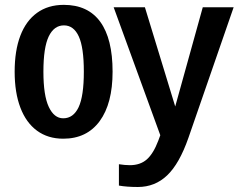

<svg xmlns="http://www.w3.org/2000/svg" viewBox="-20 -558 988 786"><path d="M440.9 -264.6Q440.9 -134.3 388.2 -62.3Q335.4 9.8 238.8 9.8Q176.3 9.8 131.6 -22.9Q86.9 -55.7 63.5 -117.2Q40 -178.7 40 -264.6Q40 -350.6 63.2 -411.6Q86.4 -472.7 131.6 -505.4Q176.8 -538.1 241.2 -538.1Q339.8 -538.1 390.4 -468.8Q440.9 -399.4 440.9 -264.6ZM544.4 207.5Q499 207.5 466.8 201.7V114.3Q491.2 118.2 511.7 118.2Q554.2 118.2 581.1 94.5Q607.9 70.8 627.9 18.1L636.2 -4.4L445.3 -528.3H573.2L697.3 -122.1L810.1 -528.3H936.5L751.5 5.9Q714.4 112.3 664.3 159.9Q614.3 207.5 544.4 207.5ZM323.2 -264.6Q323.2 -363.8 302.5 -408.9Q281.7 -454.1 241.7 -454.1Q201.2 -454.1 179.4 -408.7Q157.7 -363.3 157.7 -264.6Q157.7 -167 179.7 -120.4Q201.7 -73.7 238.8 -73.7Q280.3 -73.7 301.8 -119.1Q323.2 -164.6 323.2 -264.6Z"/></svg>

Font: Arimo SemiBold
Style: Regular
Weight: 600
Designer: Steve Matteson
Foundry: Monotype Imaging Inc.
Version: Version 1.33